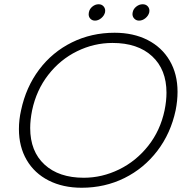

<svg xmlns="http://www.w3.org/2000/svg" viewBox="-20 -868 877 903"><path d="M397 -801Q397 -807 398 -810Q401 -826 414.5 -837Q428 -848 444 -848Q459 -848 468 -837Q477 -826 474 -810Q470 -794 456 -782.5Q442 -771 427 -771Q414 -771 405.5 -779.5Q397 -788 397 -801ZM603 -802Q603 -807 604 -810Q607 -826 621 -837Q635 -848 651 -848Q667 -848 676 -837Q685 -826 682 -810Q678 -794 664 -782.5Q650 -771 634 -771Q621 -771 612 -780Q603 -789 603 -802ZM69 -261Q69 -305 79 -349Q102 -458 164 -540.5Q226 -623 318 -668.5Q410 -714 519 -714Q607 -714 674 -680Q741 -646 778 -583Q815 -520 815 -436Q815 -394 806 -349Q783 -241 720 -158.5Q657 -76 565 -30.5Q473 15 364 15Q276 15 209 -19Q142 -53 105.5 -115.5Q69 -178 69 -261ZM754 -349Q763 -393 763 -432Q763 -541 695.5 -603.5Q628 -666 509 -666Q422 -666 342.5 -627Q263 -588 207 -516Q151 -444 131 -349Q122 -304 122 -266Q122 -156 189.5 -94Q257 -32 374 -32Q460 -32 540 -71Q620 -110 677 -182Q734 -254 754 -349Z"/></svg>

Font: Prompt ExtraLight
Style: Italic
Weight: 275
Italic angle: -12°
Designer: Katatrad Team
Foundry: CadsonDemak
Version: Version 1.000